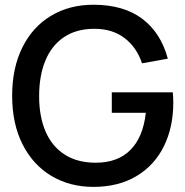

<svg xmlns="http://www.w3.org/2000/svg" viewBox="-20 -754 763 790"><path d="M30 -360Q30 -474.5 72.2 -559.2Q114.5 -644 190.2 -689.2Q266 -734.5 364.5 -734.5Q488.5 -734.5 565.2 -676.8Q642 -619 670.5 -512.5L564.5 -493.5Q542 -560 492 -597.8Q442 -635.5 368.5 -635.5Q294 -635.5 243 -601Q192 -566.5 166.5 -504.2Q141 -442 141 -358.5Q141 -275 167.2 -213.5Q193.5 -152 245.8 -118.2Q298 -84.5 374 -84.5Q464.5 -84.5 516.8 -137.2Q569 -190 580 -290H440V-374H691Q693 -357.5 693 -331.5Q693 -230.5 654.2 -152Q615.5 -73.5 541.2 -29.2Q467 15 364.5 15Q267.5 15 191.8 -30Q116 -75 73 -159.8Q30 -244.5 30 -360Z"/></svg>

Font: Manrope KiralyPet SmBd KiralyPet
Style: Regular
Weight: 600
Designer: Mikhail Sharanda
Foundry: Mikhail Sharanda
Version: Version 4.502